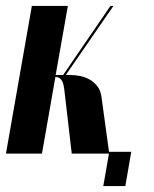

<svg xmlns="http://www.w3.org/2000/svg" viewBox="-46 -516 518 645"><path d="M170 -215Q167 -240 159.5 -248.5Q152 -257 143 -257H140L95 0H-26L61 -496H182L141 -264H166L325 -496H335L175 -264H193Q205 -264 221.5 -261Q238 -258 253 -250Q268 -242 280 -227.5Q292 -213 295 -190L321 0H195ZM297 -6H395L375 109H301L320 0H296Z"/></svg>

Font: Moniqa Black Ita Display
Style: Italic
Weight: 900
Italic angle: -10°
Designer: Rajesh Rajput
Foundry: Rajesh Rajput
Version: Version 1.000